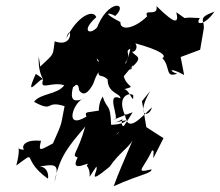

<svg xmlns="http://www.w3.org/2000/svg" viewBox="-20 -575 757 660"><path d="M507 -31 542 -100 483 -138 468 -227 496 -262C443 -169 495 -171 502 -206C455 -160 418 -120 410 -180C412 -193 445 -148 362 -146C359 -224 349 -194 333 -243C302 -194 334 -129 342 -199C275 -185 271 -195 277 -174C195 -125 236 -232 269 -236C217 -216 222 -247 238 -302C217 -238 247 -316 252 -265C266 -243 284 -255 301 -288C304 -294 325 -385 406 -352C438 -394 404 -395 428 -408C431 -383 460 -406 445 -426C530 -403 555 -384 538 -375C567 -347 546 -305 589 -322C559 -330 562 -346 613 -317L601 -379L668 -404L680 -474C686 -506 654 -512 717 -535C686 -488 648 -486 667 -513C615 -514 650 -518 581 -508C626 -512 635 -497 586 -533C595 -496 586 -487 518 -554C525 -515 472 -548 486 -519C440 -474 392 -469 394 -499C325 -535 357 -532 376 -520C425 -566 351 -582 311 -474C331 -493 322 -451 334 -514C308 -445 244 -457 311 -516C300 -545 245 -519 208 -443C222 -502 240 -407 168 -433C160 -383 171 -395 118 -346C112 -328 126 -311 113 -381C109 -289 160 -286 103 -321C59 -224 120 -313 128 -301C115 -261 156 -296 201 -282C177 -249 119 -255 97 -225C168 -186 133 -232 202 -210C187 -140 199 -165 162 -82C121 -61 110 -49 121 -91C31 -100 58 -34 88 -64C7 -45 64 -113 36 -6C114 -62 49 -30 143 38C148 47 152 -17 97 0C165 -9 189 -22 167 52C185 -39 216 -72 273 -140C247 -47 223 -41 247 -34C215 28 301 -29 278 -6C303 27 269 58 311 -2C321 10 271 69 357 -2C389 -49 424 -69 436 -93C399 -5 388 17 371 65C464 23 501 22 501 7C433 24 482 1 510 -76C462 -61 501 -122 450 -81L508 -56ZM431 -337C394 -325 441 -413 340 -358C359 -381 300 -331 315 -396C296 -379 329 -364 317 -363C331 -323 308 -386 322 -356C312 -295 324 -327 350 -302C350 -253 395 -255 394 -237C339 -261 396 -162 372 -164C349 -155 415 -182 436 -189C382 -98 367 -105 394 -125C455 -176 385 -110 401 -165C364 -145 354 -152 418 -162C370 -249 431 -259 438 -247C440 -206 422 -285 397 -266C460 -282 412 -269 404 -320C508 -400 420 -366 429 -424C431 -397 410 -345 378 -280L438 -352Z"/></svg>

Font: Hussar Lance
Style: Italic
Weight: 700
Foundry: Cannot Into Space Fonts, PlusOne Fonts
Version: Version 2.27